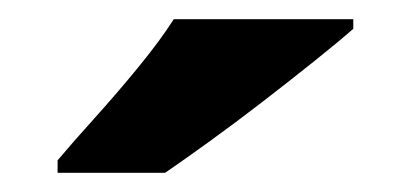

<svg xmlns="http://www.w3.org/2000/svg" viewBox="-20 -786 428 200"><path d="M348 -756Q332 -742 307 -722Q282 -702 253.5 -680Q225 -658 198 -638.5Q171 -619 152 -606H40V-619Q56 -638 79 -663.5Q102 -689 124.5 -716.5Q147 -744 161 -766H348Z"/></svg>

Font: Noto Sans Cham ExtraBold
Style: Regular
Weight: 800
Version: Version 2.002